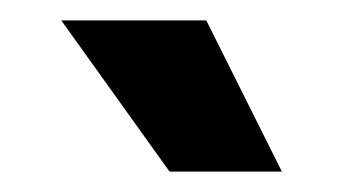

<svg xmlns="http://www.w3.org/2000/svg" viewBox="-20 -720 336 188"><path d="M146 -552 40 -700H182L256 -552Z"/></svg>

Font: Space Grotesk
Style: Bold
Weight: 700
Designer: Florian Karsten
Foundry: Florian Karsten
Version: Version 2.000